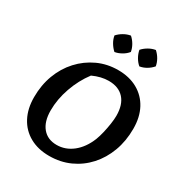

<svg xmlns="http://www.w3.org/2000/svg" viewBox="-204 -1032 1119 1188"><g transform="rotate(30 355.5 -438.0)"><path d="M319 11Q239 11 180 -22Q121 -55 89 -115.5Q57 -176 57 -258Q57 -344 84.5 -417.5Q112 -491 162.5 -546Q213 -601 280 -632Q347 -663 425 -663Q505 -663 564 -630Q623 -597 655 -537Q687 -477 687 -395Q687 -307 659.5 -233Q632 -159 582.5 -104.5Q533 -50 466 -19.5Q399 11 319 11ZM325 -71Q387 -71 438.5 -111.5Q490 -152 520 -226Q530 -252 538 -286Q546 -320 551 -354Q556 -388 556 -412Q556 -491 517.5 -533.5Q479 -576 408 -576Q354 -576 295 -549Q245 -483 216 -400.5Q187 -318 187 -238Q187 -159 223.5 -115Q260 -71 325 -71ZM386 -887Q406 -869 419 -846Q432 -823 436 -799Q420 -779 396 -765.5Q372 -752 348 -748Q329 -765 315 -788.5Q301 -812 297 -837Q314 -856 337.5 -869.5Q361 -883 386 -887ZM564 -887Q584 -869 597 -846Q610 -823 614 -799Q597 -779 574 -765.5Q551 -752 526 -748Q507 -764 493.5 -787.5Q480 -811 475 -837Q492 -856 515.5 -869.5Q539 -883 564 -887Z"/></g></svg>

Font: Piazzolla SemiBold
Style: Italic
Weight: 600
Italic angle: -11.3°
Designer: Juan Pablo del Peral
Foundry: Huerta Tipografica
Version: Version 1.330